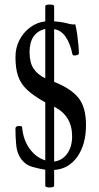

<svg xmlns="http://www.w3.org/2000/svg" viewBox="-20 -743 435 844"><path d="M199 81Q179 81 179 73V3Q152 -1 122 -9.5Q92 -18 72 -45Q54 -71 51 -107.5Q48 -144 48 -172V-180Q50 -189 63 -189Q77 -189 77 -185Q82 -128 110 -89.5Q138 -51 179 -38V-293Q127 -322 99 -348.5Q71 -375 59.5 -408.5Q48 -442 48 -493Q48 -533 65.5 -567Q83 -601 113 -623Q143 -645 179 -649V-716Q179 -723 199 -723Q218 -723 218 -716V-649Q235 -648 250.5 -645.5Q266 -643 277 -640Q298 -634 311 -636Q316 -616 319.5 -590.5Q323 -565 325 -542.5Q327 -520 327 -509Q327 -505 323.5 -503Q320 -501 315 -500Q310 -499 305 -499Q300 -499 298 -506Q289 -551 269 -580.5Q249 -610 218 -615V-383Q290 -355 324 -314Q358 -273 358 -193Q358 -108 320 -54Q282 0 218 4V73Q218 81 199 81ZM179 -399V-616Q110 -599 110 -514Q110 -468 127.5 -441.5Q145 -415 179 -399ZM218 -33Q253 -37 275 -67Q297 -97 297 -144Q297 -234 218 -274Z"/></svg>

Font: Junicode Two Beta Condensed
Style: Regular
Weight: 400
Width: 3
Designer: Peter S. Baker
Foundry: Briery Creek Software
Version: Version 1.053; ttfautohint (v1.8.4)